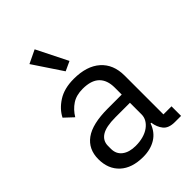

<svg xmlns="http://www.w3.org/2000/svg" viewBox="-230 -880 993 993"><g transform="rotate(-45 267.0 -383.5)"><path d="M460 0Q415 0 395.5 -24Q376 -48 371 -84H366Q349 -36 310 -12Q271 12 217 12Q135 12 89.5 -30Q44 -72 44 -144Q44 -217 97.5 -256Q151 -295 264 -295H366V-346Q366 -401 336 -430Q306 -459 244 -459Q197 -459 165.5 -438Q134 -417 113 -382L65 -427Q86 -469 132 -498.5Q178 -528 248 -528Q342 -528 394 -482Q446 -436 446 -354V-70H505V0ZM230 -56Q260 -56 285 -63Q310 -70 328 -83Q346 -96 356 -113Q366 -130 366 -150V-235H260Q191 -235 159.5 -215Q128 -195 128 -157V-136Q128 -98 155.5 -77Q183 -56 230 -56ZM140 -744 213 -779 298 -609 246 -585Z"/></g></svg>

Font: IBM Plex Sans Devanagari
Style: Regular
Weight: 400
Designer: Mike Abbink, Paul van der Laan, Pieter van Rosmalen, Erin McLaughlin
Foundry: Bold Monday
Version: Version 1.1